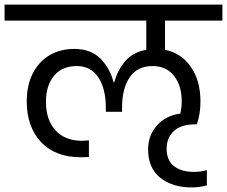

<svg xmlns="http://www.w3.org/2000/svg" viewBox="-47 -760 993 840"><path d="M675 -670V-542Q746 -528 788 -467.5Q830 -407 830 -316Q830 -260 814 -216H807Q745 -216 713.5 -186.5Q682 -157 682 -110Q682 -58 714.5 -33Q747 -8 800 -8Q834 -8 858 -16V51Q824 60 791 60Q707 60 654 17.5Q601 -25 601 -106Q601 -168 640 -211.5Q679 -255 742 -263Q748 -289 748 -317Q748 -385 714.5 -428Q681 -471 620 -471Q554 -471 520.5 -422Q487 -373 487 -289V-271H416V-289Q416 -371 383.5 -421Q351 -471 289 -471Q224 -471 189 -428Q154 -385 154 -315Q154 -236 195.5 -190Q237 -144 313 -144Q322 -144 342 -146V-73Q329 -72 308 -72Q194 -72 132 -139Q70 -206 70 -316Q70 -387 96.5 -439Q123 -491 170 -518.5Q217 -546 278 -546Q350 -546 392 -504Q434 -462 450 -400H453Q467 -453 501 -492.5Q535 -532 593 -542V-670H-27V-740H926V-670Z"/></svg>

Font: DVN-Poppins
Style: Regular
Weight: 400
Designer: Ninad Kale (Devanagari), Jonny Pinhorn (Latin)
Foundry: Indian Type Foundry
Version: 4.004